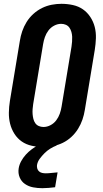

<svg xmlns="http://www.w3.org/2000/svg" viewBox="-20 -763 540 1007"><path d="M207 8Q176 8 146.5 1.5Q117 -5 94 -21Q71 -37 55.5 -61.5Q40 -86 33 -114Q26 -142 26.5 -172.5Q27 -203 32 -234L84 -548Q88 -574 96.5 -599Q105 -624 119.5 -647.5Q134 -671 155 -690Q176 -709 200.5 -721Q225 -733 251 -738Q277 -743 302 -743Q333 -743 362.5 -736.5Q392 -730 415 -714Q438 -698 454 -673.5Q470 -649 477 -621Q484 -593 483 -562.5Q482 -532 477 -501L425 -187Q421 -161 412.5 -136Q404 -111 389.5 -87.5Q375 -64 354.5 -45Q334 -26 309.5 -14Q285 -2 258.5 3Q232 8 207 8ZM208 -97Q227 -97 245 -106.5Q263 -116 275 -132Q287 -148 293.5 -166.5Q300 -185 303 -204L355 -518Q357 -531 358 -544.5Q359 -558 358.5 -570.5Q358 -583 354.5 -595.5Q351 -608 344 -618Q337 -628 325.5 -633Q314 -638 301 -638Q282 -638 264 -628.5Q246 -619 234 -603Q222 -587 215.5 -568.5Q209 -550 206 -531L154 -217Q152 -204 151 -190.5Q150 -177 151 -164.5Q152 -152 155 -139.5Q158 -127 165 -117Q172 -107 183.5 -102Q195 -97 208 -97ZM202 224Q177 224 153.5 219.5Q130 215 111 202Q92 189 83 167Q74 145 78 120Q81 101 91 82.5Q101 64 115.5 48Q130 32 147 19.5Q164 7 183 -3L193 -8H278L277 0Q259 7 243 17Q227 27 213.5 40.5Q200 54 188.5 69.5Q177 85 174 103Q173 112 175.5 121Q178 130 185 136Q192 142 201 144Q210 146 220 146Q235 146 250.5 144Q266 142 282 141L269 219Q252 221 235 222.5Q218 224 202 224Z"/></svg>

Font: Iosevka SS04 Extrabold
Style: Italic
Weight: 800
Italic angle: -9°
Monospace: yes
Designer: Belleve Invis
Foundry: Belleve Invis
Version: Version 19.0.0; ttfautohint (v1.8.4)